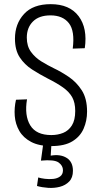

<svg xmlns="http://www.w3.org/2000/svg" viewBox="-20 -692 487 924"><path d="M227 11Q168 11 130 -9Q92 -29 73 -62Q54 -95 51 -134Q48 -173 57 -212L110 -214Q97 -136 125.5 -89Q154 -42 227 -42Q258 -42 284 -52.5Q310 -63 326 -88.5Q342 -114 342 -158Q342 -198 327.5 -224Q313 -250 283.5 -271Q254 -292 210 -314Q171 -334 134.5 -357.5Q98 -381 75 -416Q52 -451 52 -506Q52 -577 95.5 -624.5Q139 -672 224 -672Q315 -672 358.5 -614Q402 -556 388 -460L330 -458Q341 -543 311.5 -580.5Q282 -618 223 -618Q168 -618 138.5 -588.5Q109 -559 109 -511Q109 -470 129 -442.5Q149 -415 179 -396.5Q209 -378 240 -363Q274 -347 311 -322Q348 -297 373.5 -257.5Q399 -218 399 -155Q399 -111 382.5 -73Q366 -35 328.5 -12Q291 11 227 11ZM158 203 164 162Q176 166 196 168.5Q216 171 236 169Q256 167 269.5 157Q283 147 283 127Q283 105 262 90Q241 75 177 81L191 -21H229L224 57Q271 49 301 68Q331 87 331 130Q331 163 313 181.5Q295 200 268 207Q241 214 211.5 212Q182 210 158 203Z"/></svg>

Font: Bricolage Grotesque 10pt Condensed ExtraLight
Style: Regular
Weight: 200
Width: 3
Designer: Mathieu Triay
Foundry: Atelier Triay
Version: Version 1.000; ttfautohint (v1.8.4.7-5d5b);gftools[0.9.32]